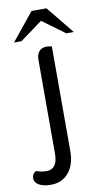

<svg xmlns="http://www.w3.org/2000/svg" viewBox="-161 -761 546 1013"><g transform="rotate(-10 112.5 -254.5)"><path d="M-60 157Q-60 144 -54 134.5Q-48 125 -37 121Q-11 131 17 131Q46 131 61 110Q76 89 76 50V-455Q76 -483 90 -499.5Q104 -516 130 -516Q143 -516 158 -512V50Q158 121 122.5 163.5Q87 206 27 206Q-13 206 -36.5 192.5Q-60 179 -60 157ZM85 -715H165L285 -567H245L125 -655L5 -567H-35Z"/></g></svg>

Font: Thasadith
Style: Bold
Weight: 700
Designer: Cadson Demak Co.,Ltd.
Foundry: Cadson Demak Co.,Ltd.
Version: Version 1.000; ttfautohint (v1.6)